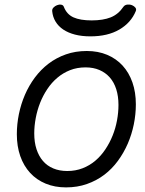

<svg xmlns="http://www.w3.org/2000/svg" viewBox="-20 -815 640 846"><path d="M578.6 -355.5Q578.6 -311.5 569.6 -267.1Q560.5 -222.7 543 -182.1Q525.4 -141.6 499.5 -106.2Q473.6 -70.8 439.5 -44.9Q405.3 -19 363 -4.2Q320.8 10.7 271 10.7Q221.2 10.7 181.2 -5.9Q141.1 -22.5 112.8 -53.2Q84.5 -84 69.3 -127.2Q54.2 -170.4 54.2 -223.6Q54.2 -267.6 63.2 -312Q72.3 -356.4 89.8 -397.2Q107.4 -438 133.5 -473.1Q159.7 -508.3 193.8 -534.4Q228 -560.5 270.3 -575.4Q312.5 -590.3 362.3 -590.3Q412.1 -590.3 452.1 -573.5Q492.2 -556.6 520.3 -525.9Q548.3 -495.1 563.5 -451.9Q578.6 -408.7 578.6 -355.5ZM502 -352.5Q502 -391.1 492.2 -421.9Q482.4 -452.6 463.6 -473.9Q444.8 -495.1 418 -506.6Q391.1 -518.1 356.9 -518.1Q319.8 -518.1 288.8 -505.9Q257.8 -493.7 232.7 -472.4Q207.5 -451.2 188.5 -422.6Q169.4 -394 156.7 -361.8Q144 -329.6 137.5 -294.9Q130.9 -260.3 130.9 -227.1Q130.9 -188 140.9 -157.5Q150.9 -127 169.4 -105.5Q188 -84 215.1 -72.8Q242.2 -61.5 276.4 -61.5Q313 -61.5 344.2 -73.7Q375.5 -85.9 400.4 -107.2Q425.3 -128.4 444.3 -157Q463.4 -185.5 476.3 -217.8Q489.3 -250 495.6 -284.7Q502 -319.3 502 -352.5ZM383.8 -725.1Q434.1 -725.1 467.8 -738.5Q501.5 -752 523.9 -785.2Q529.8 -793.5 541 -794.7Q552.2 -795.9 562 -792Q571.3 -788.1 576.7 -781.2Q582 -774.4 578.1 -765.6Q557.1 -714.8 505.9 -684.8Q454.6 -654.8 378.4 -654.8Q340.3 -654.8 310.3 -662.6Q280.3 -670.4 258.8 -684.8Q237.3 -699.2 224.9 -719.7Q212.4 -740.2 210 -765.6Q209 -774.9 215.6 -781.7Q222.2 -788.6 231 -792Q240.2 -795.9 249.3 -794.4Q258.3 -793 261.2 -785.2Q273.9 -752 303.7 -738.5Q333.5 -725.1 383.8 -725.1Z"/></svg>

Font: Courier Prime
Style: Italic
Weight: 400
Monospace: yes
Designer: Alan Dague-Greene
Foundry: Quote-Unquote Apps
Version: Version 1.202